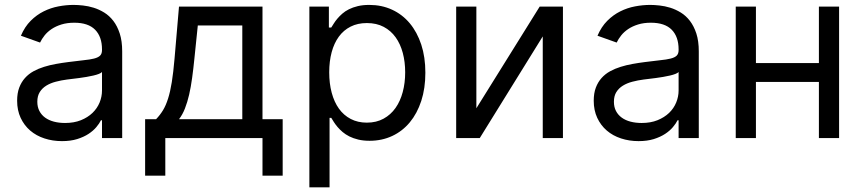

<svg xmlns="http://www.w3.org/2000/svg" viewBox="-20 -573 3580 797"><path d="M237.2 12.8Q198.5 12.8 164.4 1.6Q130.3 -9.6 105.3 -31.1Q80.3 -52.6 65.7 -83.8Q51.1 -115.1 51.1 -154.8Q51.1 -186.1 59.8 -209.2Q68.5 -232.2 83.6 -249.1Q98.7 -266 119.1 -277.2Q139.6 -288.4 163 -295.6Q186.4 -302.9 212 -307.5Q237.6 -312.1 262.8 -315.3Q300.1 -320.3 326.7 -323Q353.3 -325.6 370.4 -329.9Q387.4 -334.2 395.4 -342Q403.4 -349.8 403.4 -365.1V-367.9Q403.4 -420.5 374.8 -449.6Q346.2 -478.7 288.4 -478.7Q258.5 -478.7 235.1 -471.4Q211.6 -464.1 194.2 -452.4Q176.8 -440.7 165.1 -426Q153.4 -411.2 146.3 -396.3L66.8 -424.7Q82.7 -462 107.4 -486.7Q132.1 -511.4 161.4 -525.9Q190.7 -540.5 222.7 -546.5Q254.6 -552.6 285.5 -552.6Q302.9 -552.6 324.6 -550.2Q346.2 -547.9 368.6 -541Q391 -534.1 412.5 -521Q433.9 -507.8 450.5 -486.3Q467 -464.8 477.1 -433.8Q487.2 -402.7 487.2 -359.4V0H403.4V-73.9H399.1Q392.8 -60.7 380 -45.5Q367.2 -30.2 347.5 -17.2Q327.8 -4.3 300.4 4.3Q273.1 12.8 237.2 12.8ZM250 -62.5Q287.3 -62.5 315.9 -74Q344.5 -85.6 364 -104.4Q383.5 -123.2 393.5 -147.5Q403.4 -171.9 403.4 -197.4V-274.1Q399.9 -269.9 390.3 -266.2Q380.7 -262.4 367.5 -259.4Q354.4 -256.4 339 -253.7Q323.5 -251.1 308.6 -249.1Q293.7 -247.2 280.5 -245.6Q267.4 -244 258.5 -242.9Q234 -239.7 211.6 -233.8Q189.3 -228 172.2 -217.5Q155.2 -207 145.1 -190.9Q134.9 -174.7 134.9 -150.6Q134.9 -128.9 143.5 -112.4Q152 -95.9 167.4 -84.7Q182.9 -73.5 204 -68Q225.1 -62.5 250 -62.5Z M582.4 -78.1H627.8Q644.5 -95.5 656.6 -115.4Q668.7 -135.3 677.7 -163.9Q686.8 -192.5 693.2 -232.4Q699.6 -272.4 704.5 -329.5L723 -545.5H1069.6V-78.1H1153.4V156.2H1069.6V0H666.2V156.2H582.4ZM985.8 -78.1V-467.3H801.1L786.9 -329.5Q782.7 -286.9 777.5 -249.3Q772.4 -211.6 765.1 -180Q757.8 -148.4 747.7 -122.7Q737.6 -96.9 723 -78.1Z M1264.2 -545.5H1345.2V-458.8H1355.1Q1359.7 -465.9 1365.8 -475.7Q1371.8 -485.4 1380.5 -495.7Q1389.2 -506 1400.9 -516.3Q1412.6 -526.6 1428.6 -534.6Q1444.6 -542.6 1465.4 -547.6Q1486.2 -552.6 1512.8 -552.6Q1564.6 -552.6 1607.4 -532.8Q1650.2 -513.1 1680.9 -476.4Q1711.6 -439.6 1728.7 -387.8Q1745.7 -335.9 1745.7 -271.3Q1745.7 -206.3 1728.7 -154.1Q1711.6 -101.9 1681.1 -65.2Q1650.6 -28.4 1608 -8.5Q1565.3 11.4 1514.2 11.4Q1487.9 11.4 1467.2 6.4Q1446.4 1.4 1430.2 -6.7Q1414.1 -14.9 1402.2 -25Q1390.3 -35.2 1381.2 -45.8Q1372.2 -56.5 1365.9 -66.4Q1359.7 -76.3 1355.1 -83.8H1348V204.5H1264.2ZM1346.6 -272.7Q1346.6 -226.6 1356.9 -188Q1367.2 -149.5 1386.9 -122Q1406.6 -94.5 1435.9 -79.2Q1465.2 -63.9 1502.8 -63.9Q1542.3 -63.9 1572.1 -80.3Q1601.9 -96.6 1621.8 -124.8Q1641.7 -153.1 1651.8 -191.1Q1661.9 -229 1661.9 -272.7Q1661.9 -316.1 1652 -353.3Q1642 -390.6 1622.3 -418.1Q1602.6 -445.7 1572.8 -461.5Q1543 -477.3 1502.8 -477.3Q1464.5 -477.3 1435.4 -462.5Q1406.2 -447.8 1386.5 -420.8Q1366.8 -393.8 1356.7 -356.2Q1346.6 -318.5 1346.6 -272.7Z M2220.2 -545.5H2316.8V0H2233V-421.9L1971.6 0H1873.6V-545.5H1957.4V-123.6Z M2630.7 12.8Q2592 12.8 2557.9 1.6Q2523.8 -9.6 2498.8 -31.1Q2473.7 -52.6 2459.2 -83.8Q2444.6 -115.1 2444.6 -154.8Q2444.6 -186.1 2453.3 -209.2Q2462 -232.2 2477.1 -249.1Q2492.2 -266 2512.6 -277.2Q2533 -288.4 2556.5 -295.6Q2579.9 -302.9 2605.5 -307.5Q2631 -312.1 2656.2 -315.3Q2693.5 -320.3 2720.2 -323Q2746.8 -325.6 2763.8 -329.9Q2780.9 -334.2 2788.9 -342Q2796.9 -349.8 2796.9 -365.1V-367.9Q2796.9 -420.5 2768.3 -449.6Q2739.7 -478.7 2681.8 -478.7Q2652 -478.7 2628.6 -471.4Q2605.1 -464.1 2587.7 -452.4Q2570.3 -440.7 2558.6 -426Q2546.9 -411.2 2539.8 -396.3L2460.2 -424.7Q2476.2 -462 2500.9 -486.7Q2525.6 -511.4 2554.9 -525.9Q2584.2 -540.5 2616.1 -546.5Q2648.1 -552.6 2679 -552.6Q2696.4 -552.6 2718 -550.2Q2739.7 -547.9 2762.1 -541Q2784.4 -534.1 2805.9 -521Q2827.4 -507.8 2843.9 -486.3Q2860.4 -464.8 2870.6 -433.8Q2880.7 -402.7 2880.7 -359.4V0H2796.9V-73.9H2792.6Q2786.2 -60.7 2773.4 -45.5Q2760.7 -30.2 2740.9 -17.2Q2721.2 -4.3 2693.9 4.3Q2666.5 12.8 2630.7 12.8ZM2643.5 -62.5Q2680.8 -62.5 2709.3 -74Q2737.9 -85.6 2757.5 -104.4Q2777 -123.2 2786.9 -147.5Q2796.9 -171.9 2796.9 -197.4V-274.1Q2793.3 -269.9 2783.7 -266.2Q2774.1 -262.4 2761 -259.4Q2747.9 -256.4 2732.4 -253.7Q2717 -251.1 2702.1 -249.1Q2687.1 -247.2 2674 -245.6Q2660.9 -244 2652 -242.9Q2627.5 -239.7 2605.1 -233.8Q2582.7 -228 2565.7 -217.5Q2548.7 -207 2538.5 -190.9Q2528.4 -174.7 2528.4 -150.6Q2528.4 -128.9 2536.9 -112.4Q2545.5 -95.9 2560.9 -84.7Q2576.3 -73.5 2597.5 -68Q2618.6 -62.5 2643.5 -62.5Z M3117.9 -311.1H3379.3V-545.5H3463.1V0H3379.3V-233H3117.9V0H3034.1V-545.5H3117.9Z"/></svg>

Font: Fast_Sans-Dotted
Style: Regular
Weight: 400
Version: Version 3.018